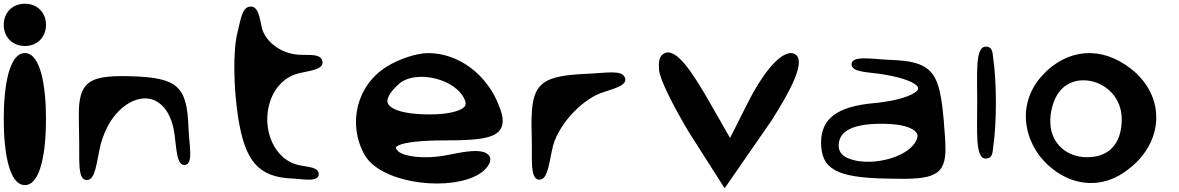

<svg xmlns="http://www.w3.org/2000/svg" viewBox="-20 -955 6306 1027"><path d="M113 35C199 35 226 -148 226 -318C226 -488 199 -671 113 -671C27 -671 0 -488 0 -318C0 -148 27 35 113 35ZM113 -709C179 -709 226 -756 226 -822C226 -888 179 -935 113 -935C47 -935 0 -888 0 -822C0 -756 47 -709 113 -709Z M403 -237C407 -108 391 9 445 8C492 7 495 -85 519 -185C571 -370 695 -441 777 -427C833 -418 892 -366 911 -252C925 -169 922 -64 971 -73C1015 -81 992 -174 988 -275C980 -491 932 -539 686 -547C476 -553 408 -529 402 -369C401 -332 402 -288 403 -237Z M1255 -319C1291 -103 1355 -7 1544 0C1600 2 1685 22 1685 -24C1685 -61 1625 -62 1587 -70C1444 -95 1377 -269 1425 -413C1451 -491 1509 -550 1588 -565C1634 -577 1717 -582 1704 -630C1693 -669 1634 -659 1582 -662C1488 -666 1401 -728 1381 -805C1369 -851 1365 -929 1313 -919C1274 -911 1268 -852 1251 -784C1225 -687 1229 -480 1255 -319Z M2512 -8C2545 -22 2571 -41 2589 -66C2600 -81 2608 -101 2598 -120C2594 -127 2587 -132 2580 -136C2544 -156 2476 -147 2380 -127C2245 -99 2128 -120 2105 -151C2094 -165 2095 -169 2113 -178C2145 -193 2228 -204 2357 -204C2564 -204 2669 -216 2669 -309C2669 -333 2661 -358 2650 -387C2588 -553 2436 -671 2270 -671C2208 -671 2114 -639 2051 -600C1887 -500 1838 -292 1930 -127C2013 19 2342 66 2512 -8ZM2429 -473C2447 -456 2460 -437 2468 -416C2476 -393 2469 -375 2416 -359C2384 -349 2337 -343 2280 -343C2109 -343 2052 -382 2052 -414C2052 -434 2069 -466 2115 -507C2185 -569 2347 -550 2429 -473Z M2866 6C2912 5 2916 -85 2939 -179C2976 -303 3104 -431 3208 -462C3258 -480 3342 -498 3322 -541C3305 -582 3228 -565 3114 -560C2851 -548 2816 -500 2824 -237C2828 -110 2812 8 2866 6Z M3666 -246 3856 52 4106 -309C4206 -466 4296 -631 4231 -666C4225 -670 4217 -671 4211 -671C4143 -671 4049 -543 3984 -413L3885 -217L3774 -411C3682 -571 3596 -703 3532 -669C3503 -654 3503 -618 3505 -583C3508 -534 3577 -395 3666 -246Z M4713 0C4945 6 5032 0 5037 -143C5038 -186 5034 -241 5028 -312C5019 -414 5008 -483 4984 -533C4945 -612 4866 -631 4736 -635C4651 -638 4535 -661 4535 -611C4535 -567 4627 -570 4699 -558C4822 -539 4879 -509 4889 -490C4891 -486 4892 -482 4891 -479C4886 -459 4818 -418 4651 -403C4459 -385 4372 -321 4372 -193C4372 -49 4457 -6 4713 0ZM4695 -293C4838 -293 4888 -257 4888 -227C4888 -222 4886 -217 4884 -211C4848 -115 4654 -66 4537 -101C4489 -115 4466 -140 4466 -176C4466 -247 4528 -293 4695 -293Z M5207 -406C5207 -253 5196 -106 5252 -107C5292 -107 5289 -146 5292 -163C5312 -297 5312 -515 5292 -649C5289 -663 5293 -711 5247 -705C5197 -696 5207 -563 5207 -406Z M5551 -547C5403 -380 5469 -158 5611 -51C5721 37 5878 60 6016 -50C6188 -181 6213 -392 6080 -540C6072 -548 6064 -557 6056 -565C5904 -701 5724 -707 5581 -578C5571 -568 5561 -558 5551 -547ZM5626 -432C5670 -520 5756 -539 5833 -517C5910 -494 5980 -423 5980 -318C5980 -197 5923 -131 5834 -117C5719 -100 5628 -159 5604 -254C5592 -307 5597 -369 5626 -432Z"/></svg>

Font: Venom Sans
Style: Bd
Weight: 700
Version: Version 1.001